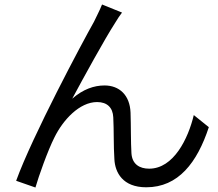

<svg xmlns="http://www.w3.org/2000/svg" viewBox="-20 -806 974 856"><path d="M52 0 138 30C152 -19 193 -135 223 -194C261 -271 334 -351 413 -351C458 -351 483 -326 485 -283C488 -229 486 -153 490 -96C493 -37 527 29 632 29C775 29 859 -81 911 -239L844 -293C819 -188 754 -54 645 -54C602 -54 569 -74 566 -123C563 -170 564 -246 562 -304C559 -382 512 -425 446 -425C399 -425 350 -408 302 -366C353 -461 448 -634 492 -702C503 -721 515 -738 524 -750L435 -786C423 -756 410 -733 399 -709C346 -615 124 -199 52 0Z"/></svg>

Font: GenEiGothic-pro-Regular
Style: Regular
Weight: 400
Designer: Ryoko NISHIZUKA (kana & ideographs); Paul D. Hunt (Latin, Greek & Cyrillic); Wenlong ZHANG (bopomofo); Sandoll Communica
Foundry: Adobe Systems Incorporated; o_tamon
Version: Version 1.000.140830